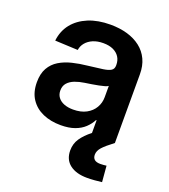

<svg xmlns="http://www.w3.org/2000/svg" viewBox="-135 -629 818 931"><g transform="rotate(20 274.0 -163.5)"><path d="M213.9 8.8Q162.1 8.8 121.8 -8.8Q81.5 -26.4 58.1 -61.3Q34.7 -96.2 34.7 -147.9Q34.7 -192.4 51.3 -221.4Q67.9 -250.5 96.4 -267.8Q125 -285.2 161.9 -294.2Q198.7 -303.2 238.3 -307.1Q286.1 -312.5 314.5 -316.7Q342.8 -320.8 355.5 -329.1Q368.2 -337.4 368.2 -355V-358.4Q368.2 -381.8 356.9 -399.2Q345.7 -416.5 324.7 -426.3Q303.7 -436 273.4 -436Q243.2 -436 220.5 -426.3Q197.8 -416.5 184.1 -399.9Q170.4 -383.3 167.5 -362.3L49.3 -367.7Q55.2 -418.5 84.2 -455.1Q113.3 -491.7 162.1 -512Q210.9 -532.2 275.4 -532.2Q323.2 -532.2 362.8 -520.8Q402.3 -509.3 431.2 -486.8Q460 -464.4 475.6 -431.2Q491.2 -397.9 491.2 -354.5V0H370.1V-73.2H367.2Q355.5 -50.3 335.4 -31.5Q315.4 -12.7 285.6 -2Q255.9 8.8 213.9 8.8ZM244.6 -83Q284.7 -83 312.3 -97.9Q339.8 -112.8 354.2 -137.5Q368.7 -162.1 368.7 -191.9V-250Q362.8 -245.6 350.8 -242.2Q338.9 -238.8 322.8 -235.6Q306.6 -232.4 288.8 -229.5Q271 -226.6 253.4 -224.1Q226.6 -220.2 204.3 -211.7Q182.1 -203.1 168.7 -188Q155.3 -172.9 155.3 -148.9Q155.3 -128.4 166.5 -113.5Q177.7 -98.6 197.8 -90.8Q217.8 -83 244.6 -83ZM421.9 205.1Q365.2 205.1 332.5 179.9Q299.8 154.8 299.8 107.4Q299.8 72.8 318.1 45.7Q336.4 18.6 370.1 -7.8L491.2 0Q452.1 29.3 435.5 47.9Q418.9 66.4 418.9 86.4Q418.9 102.5 428.7 111.1Q438.5 119.6 459 119.6Q466.8 119.6 475.3 118.9Q483.9 118.2 490.7 117.2L497.6 199.7Q481.4 201.7 461.2 203.4Q440.9 205.1 421.9 205.1Z"/></g></svg>

Font: Inter 28pt SemiBold
Style: Regular
Weight: 600
Designer: Rasmus Andersson
Foundry: rsms
Version: Version 4.001;git-66647c0bb